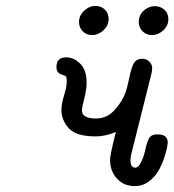

<svg xmlns="http://www.w3.org/2000/svg" viewBox="-20 -631 595 656"><path d="M172.9 -401.9Q172.9 -435.1 206.1 -435.1Q231.9 -435.1 253.9 -413.6Q275.9 -392.1 275.9 -348.1Q275.9 -325.2 267.8 -293.7Q259.8 -262.2 259.8 -253.9Q259.8 -226.1 308.1 -226.1Q345.2 -226.1 371.6 -255.1Q397.9 -284.2 409.2 -315.9Q415 -332 422.1 -366.9Q429.2 -401.9 438 -416Q446.8 -430.2 466.8 -430.2Q480 -430.2 490 -420.7Q500 -411.1 500 -397Q500 -388.2 496.1 -374L431.2 -115.2Q426.3 -98.1 425.8 -83Q425.8 -58.1 442.9 -58.1Q449.7 -58.1 458 -69.8Q470.2 -89.8 476.1 -117.9Q481.9 -146 489.5 -158.9Q497.1 -171.9 516.1 -171.9H519Q553.2 -171.9 553.2 -143.1Q553.2 -140.1 550.5 -126Q547.9 -111.8 540 -88.9Q532.2 -65.9 520 -45.4Q507.8 -24.9 487.3 -10Q466.8 4.9 440.9 4.9Q402.8 4.9 379.4 -21Q356 -46.9 356 -85Q356 -102.1 376 -180.2Q340.8 -165 306.2 -165Q240.2 -165 215.1 -192.6Q189.9 -220.2 189.9 -255.9Q189.9 -275.9 199 -305.4Q208 -335 208 -351.1Q208 -365.2 206.1 -368.7Q204.1 -372.1 194.8 -375Q172.9 -379.9 172.9 -401.9ZM250 -556.2Q250 -578.1 267.6 -594.5Q285.2 -610.8 306.2 -610.8Q325.2 -610.8 338.1 -598.4Q351.1 -585.9 351.1 -565.9Q351.1 -543.9 333.5 -527.6Q315.9 -511.2 294.9 -511.2Q274.9 -511.2 262.5 -524.2Q250 -537.1 250 -556.2ZM454.1 -556.2Q454.1 -579.1 470.9 -594.5Q487.8 -609.9 508.8 -609.9Q528.8 -609.9 542 -597.4Q555.2 -585 555.2 -565.9Q555.2 -543 537.6 -527.1Q520 -511.2 499 -511.2Q480 -511.2 467 -524.2Q454.1 -537.1 454.1 -556.2Z"/></svg>

Font: CMU Typewriter Text
Style: Italic
Weight: 500
Italic angle: -14.04°
Version: Version 0.7.0